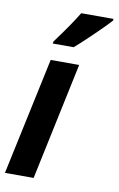

<svg xmlns="http://www.w3.org/2000/svg" viewBox="-96 -833 546 883"><g transform="rotate(10 176.5 -392.0)"><path d="M109 -548H242L126 0H-8ZM107 -634Q176 -727 210 -784H361L360 -776Q339 -752 284 -699Q229 -646 203 -624H105Z"/></g></svg>

Font: Noto Sans Display Ex Bold Cond
Style: Italic
Weight: 800
Width: 3
Italic angle: -12°
Designer: Monotype Design team
Foundry: Monotype Imaging Inc.
Version: Version 1.000